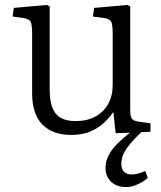

<svg xmlns="http://www.w3.org/2000/svg" viewBox="-20 -532 653 777"><path d="M489 225Q464 225 445.5 215Q427 205 417 187.5Q407 170 407 148Q407 120 420.5 95Q434 70 457 47.5Q480 25 506 5L448 7L439 -77H437Q414 -44 387.5 -24Q361 -4 332 5Q303 14 269 14Q192 14 151 -28.5Q110 -71 110 -155V-397Q110 -429 105 -442Q100 -455 76 -459L31 -465L36 -500L170 -512L181 -506V-172Q181 -126 191.5 -97.5Q202 -69 225 -55.5Q248 -42 286 -42Q332 -42 365.5 -60Q399 -78 417.5 -111Q436 -144 436 -187V-397Q436 -429 431 -442Q426 -455 402 -459L356 -465L361 -500L495 -512L507 -506V-87Q507 -61 513.5 -52Q520 -43 539 -40L589 -33V1L552 3Q519 33 495 65.5Q471 98 471 131Q471 152 482 163Q493 174 512 174Q526 174 540 170Q554 166 568 160L578 188Q567 198 552 206.5Q537 215 521.5 220Q506 225 489 225Z"/></svg>

Font: Literata 18pt Light
Style: Regular
Weight: 300
Designer: Latin by Veronika Burian and Jose Scaglione. Greek by Irene Vlachou. Cyrillic by Vera Evstafieva.
Foundry: TypeTogether
Version: Version 3.103;gftools[0.9.29]